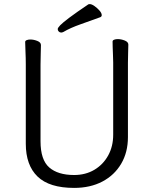

<svg xmlns="http://www.w3.org/2000/svg" viewBox="-20 -900 750 938"><path d="M470 -816Q421 -798 372.5 -781Q324 -764 290 -744Q284 -741 279 -741Q272 -741 267 -746Q262 -751 262 -758Q262 -764 274 -776.5Q286 -789 318.5 -813.5Q351 -838 412 -879Q414 -880 418 -880Q428 -880 441.5 -870.5Q455 -861 466 -848.5Q477 -836 477 -826Q477 -819 470 -816ZM533 -595Q533 -609 532 -630Q531 -651 530.5 -670Q530 -689 530 -697Q530 -703 537.5 -706Q545 -709 555 -709Q572 -709 589.5 -702Q607 -695 607 -682Q607 -670 606 -645Q605 -620 605 -594V-230Q605 -156 572 -100Q539 -44 480 -13Q421 18 342 18Q221 18 163.5 -37.5Q106 -93 106 -198V-586Q106 -617 104.5 -647.5Q103 -678 103 -695Q103 -701 110.5 -704Q118 -707 128 -707Q145 -707 162.5 -700Q180 -693 180 -680Q180 -668 179 -639Q178 -610 178 -584V-210Q178 -119 220.5 -82Q263 -45 342 -45Q398 -45 441 -70.5Q484 -96 508.5 -140.5Q533 -185 533 -242Z"/></svg>

Font: QiushuiShotai
Style: Regular
Weight: 600
Designer: Fontworks Inc.
Foundry: Fontworks Inc.
Version: Version 1.250